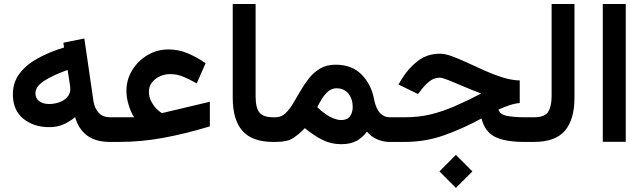

<svg xmlns="http://www.w3.org/2000/svg" viewBox="-20 -700 3176 947"><path d="M521.5 0Q452.1 0 409.7 -31.5Q367.2 -63 350.6 -122.1Q320.3 -97.7 290 -85.2Q259.8 -72.8 223.1 -72.8Q146.5 -72.8 95 -114.5Q43.5 -156.2 43.5 -234.9Q43.5 -293.5 76.4 -337.2Q109.4 -380.9 166.5 -412.4Q223.6 -443.8 295.9 -465.8L292.5 -489.3L396 -510.3L440.9 -201.7Q445.3 -168.9 465.6 -145.3Q485.8 -121.6 523.4 -121.6H538.6V0ZM326.7 -260.7Q326.7 -267.6 325.7 -275.6Q324.7 -283.7 323.2 -292.5L313.5 -355Q245.6 -331.1 200.2 -302.7Q154.8 -274.4 154.8 -239.7Q154.8 -215.3 173.3 -201.2Q191.9 -187 222.7 -187Q247.6 -187 271.5 -195.3Q295.4 -203.6 311 -220.2Q326.7 -236.8 326.7 -260.7Z M641.6 -121.6Q625 -147 614.3 -183.1Q603.5 -219.2 603.5 -251.5Q603.5 -307.1 631.8 -353.5Q660.2 -399.9 707.3 -428Q754.4 -456.1 811 -456.1Q859.9 -456.1 903.8 -438Q947.8 -419.9 994.1 -388.2L950.2 -288.6Q916 -308.6 884.5 -321.5Q853 -334.5 818.8 -334.5Q793.5 -334.5 769.5 -324Q745.6 -313.5 730 -293.9Q714.4 -274.4 714.4 -247.6Q714.4 -221.2 726.6 -198.7Q738.8 -176.3 753.9 -161.6Q769 -147 777.8 -142.6Q783.2 -142.6 789.1 -144.5L1015.1 -198.2V-76.7Q892.6 -39.6 783.7 -19.8Q674.8 0 569.8 0H519V-121.6Z M1127.9 -680.2H1240.7V-226.1Q1240.7 -168 1259.8 -144.8Q1278.8 -121.6 1327.6 -121.6H1339.8V0H1327.6Q1224.6 0 1176.3 -54Q1127.9 -107.9 1127.9 -218.8Z M1341.8 0H1320.3L1320.8 -121.6H1339.4Q1366.7 -121.6 1387 -140.4Q1407.2 -159.2 1425 -188.7Q1442.9 -218.3 1461.7 -251.2Q1480.5 -284.2 1503.9 -313.7Q1527.3 -343.3 1559.3 -362.1Q1591.3 -380.9 1635.7 -380.9Q1715.8 -380.9 1763.7 -332Q1811.5 -283.2 1824.7 -211.9Q1834 -163.6 1854.5 -142.6Q1875 -121.6 1900.4 -121.6H1913.1V0H1899.9Q1868.7 0 1838.6 -13.7Q1808.6 -27.3 1790 -50.8Q1767.1 -20 1737.1 -4.4Q1707 11.2 1662.6 11.2Q1612.3 11.2 1569.6 -10.5Q1526.9 -32.2 1483.4 -67.9Q1455.1 -38.1 1425.8 -19Q1396.5 0 1341.8 0ZM1639.2 -264.6Q1617.7 -264.6 1599.9 -250Q1582 -235.4 1568.6 -213.9Q1555.2 -192.4 1544.9 -171.4Q1560.5 -156.2 1575.2 -145.3Q1589.8 -134.3 1603 -126.5Q1620.6 -116.7 1635.7 -112.3Q1650.9 -107.9 1662.6 -107.9Q1692.9 -107.9 1706.3 -126.5Q1719.7 -145 1719.7 -173.3Q1719.7 -211.9 1698.2 -238.3Q1676.8 -264.6 1639.2 -264.6Z M2228.5 64 2310.1 145.5 2228.5 226.6 2147.5 145.5ZM2543.5 -303.2V-191.9Q2518.1 -189.5 2491.2 -180.4Q2464.4 -171.4 2439 -159.7Q2444.8 -135.7 2479.7 -128.7Q2514.6 -121.6 2567.9 -121.6H2594.7V0H2565.9Q2472.7 0 2422.1 -24.7Q2371.6 -49.3 2355 -115.7Q2262.2 -65.4 2170.2 -32.7Q2078.1 0 1975.1 0H1893.6V-121.6H1976.6Q2044.9 -121.6 2103.8 -135.7Q2162.6 -149.9 2222.7 -176Q2282.7 -202.1 2353.5 -238.8Q2305.2 -256.8 2263.2 -274.9Q2221.2 -293 2191.4 -304.9Q2161.6 -316.9 2149.4 -316.9Q2121.6 -316.9 2099.9 -300Q2078.1 -283.2 2062.5 -262.7L2041.5 -236.3L1945.3 -283.2L1961.4 -310.1Q1995.1 -364.7 2041.5 -399.9Q2087.9 -435.1 2149.9 -435.1Q2175.8 -435.1 2211.2 -421.9Q2246.6 -408.7 2288.1 -389.4Q2329.6 -370.1 2373.3 -350.6Q2417 -331.1 2460.4 -317.6Q2503.9 -304.2 2543.5 -303.2Z M2575.2 -121.6H2613.8Q2667.5 -121.6 2684.1 -148.9Q2700.7 -176.3 2700.7 -225.6V-680.2H2813.5V-218.3Q2813.5 -110.4 2766.1 -55.2Q2718.8 0 2613.3 0H2575.2Z M3066.4 -680.2V-0.5H2953.1V-680.2Z"/></svg>

Font: Vazirmatn FD SemiBold
Style: Regular
Weight: 600
Designer: Saber Rastikerdar
Foundry: Saber Rastikerdar
Version: Version 33.001